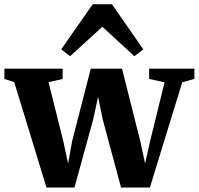

<svg xmlns="http://www.w3.org/2000/svg" viewBox="-25 -852 909 878"><path d="M-5 -491V-538H261.5V-491L197 -476L264.5 -206L286.5 -104L305 -207L390 -538H533L616.5 -206.5L638.5 -104L661.5 -207L727.5 -475.5L657 -491V-538H864V-491L808.5 -476L660.5 5.5H528.5L444.5 -307L423.5 -409.5L401.5 -307L315.5 5.5H187.5L40 -476.5ZM295.5 -595 255 -626.5 399 -832.5H487L630.5 -626L589.5 -595L443 -729.5Z"/></svg>

Font: Merriweather 60pt ExtraBold
Style: Regular
Weight: 800
Version: Version 2.100